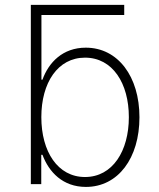

<svg xmlns="http://www.w3.org/2000/svg" viewBox="-20 -747 645 779"><path d="M484 -727.3H105.1V0H147.4V-119H152.3C178.3 -48.7 235.1 11.4 328.5 11.4C459.9 11.4 545.8 -106.2 545.8 -271.3C545.8 -435.7 459.2 -553.6 328.1 -553.6C234.7 -553.6 177.6 -494 152.3 -423.7H148.1V-686.1H484ZM147.7 -271.7C147.7 -410.9 214.1 -513.1 324.9 -513.1C437.1 -513.1 502.8 -408.7 502.8 -271.7C502.8 -134.6 437.1 -28.8 324.9 -28.8C214.1 -28.8 147.7 -132.1 147.7 -271.7Z"/></svg>

Font: Karasuma Gothic
Style: Thin
Weight: 200
Designer: Rasmus Andersson / Ryoko Ishizuka
Foundry: rsms
Version: Version 1.00